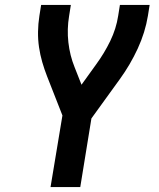

<svg xmlns="http://www.w3.org/2000/svg" viewBox="-20 -755 640 775"><path d="M184 0 232 -289 170 -447Q159 -475 150.5 -504.5Q142 -534 137.5 -564.5Q133 -595 133.5 -627Q134 -659 139 -691L146 -735H266L259 -691Q250 -637 256 -584Q262 -531 281 -484L309 -413L368 -495Q401 -540 425 -589.5Q449 -639 457 -691L464 -735H584L577 -691Q566 -624 536 -559Q506 -494 464 -436L349 -277L304 0Z"/></svg>

Font: Iosevka Curly Extended
Style: Bold Italic
Weight: 700
Width: 7
Italic angle: -9°
Monospace: yes
Designer: Belleve Invis
Foundry: Belleve Invis
Version: Version 11.1.0; ttfautohint (v1.8.3)